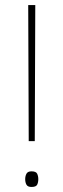

<svg xmlns="http://www.w3.org/2000/svg" viewBox="-20 -734 252 762"><path d="M118 -174H94L92 -714H120ZM80 -23Q80 -35 85 -44.5Q90 -54 105 -54Q123 -54 127.5 -44.5Q132 -35 132 -23Q132 -10 127.5 -1Q123 8 105 8Q90 8 85 -1Q80 -10 80 -23Z"/></svg>

Font: Noto Sans Sinhala UI ExtraCondensed Thin
Style: Regular
Weight: 100
Width: 2
Designer: Jelle Bosma - Monotype Design Team
Foundry: Monotype Imaging Inc.
Version: Version 2.006; ttfautohint (v1.8.4.7-5d5b)